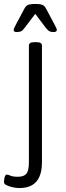

<svg xmlns="http://www.w3.org/2000/svg" viewBox="-35 -738 331 970"><path d="M63 212Q47 212 29 208Q11 204 -2 197.5Q-15 191 -15 182Q-15 179 -14.5 173Q-14 167 -12.5 160.5Q-11 154 -8 149Q-5 144 -2 144Q6 144 18 149.5Q30 155 55 155Q86 155 98.5 139.5Q111 124 111 82V-507Q111 -516 117.5 -520.5Q124 -525 140 -525H148Q164 -525 170.5 -520.5Q177 -516 177 -507V82Q177 126 164 155Q151 184 126 198Q101 212 63 212ZM50 -576Q42 -576 38 -578.5Q34 -581 34 -586Q34 -591 38 -599Q42 -607 46 -615L87 -692Q92 -702 97.5 -707.5Q103 -713 113.5 -715.5Q124 -718 143 -718Q162 -718 172.5 -715.5Q183 -713 188.5 -707.5Q194 -702 199 -692L240 -615Q246 -604 249 -597.5Q252 -591 252 -586Q252 -581 247.5 -578.5Q243 -576 235 -576Q223 -576 215 -580Q207 -584 196 -598L143 -668L90 -598Q80 -584 71.5 -580Q63 -576 50 -576Z"/></svg>

Font: Asap Light
Style: Regular
Weight: 300
Designer: Pablo Cosgaya
Foundry: Omnibus-Type
Version: Version 3.001